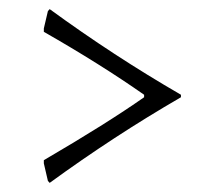

<svg xmlns="http://www.w3.org/2000/svg" viewBox="-20 -449 456 417"><path d="M293 -237.8V-243.2Q198.2 -309.6 75.2 -379.9V-387.2L84 -424.8L87.9 -429.2Q227.1 -327.6 373 -243.2V-237.8Q227.1 -153.3 87.9 -51.8L84 -56.2L75.2 -94.2V-101.1Q212.4 -181.2 293 -237.8Z"/></svg>

Font: Quattrocento Roman
Style: Regular
Weight: 400
Designer: Pablo Impallari
Foundry: Pablo Impallari. www.impallari.com Igino Marini. www.ikern.com
Version: Version 1.000